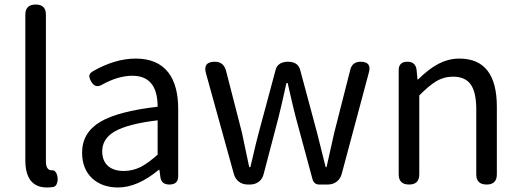

<svg xmlns="http://www.w3.org/2000/svg" viewBox="-20 -816 2302 849"><path d="M188 13Q92 13 92 -108V-751Q92 -796 138 -796Q183 -796 183 -751V-449V-102Q183 -63 209 -63Q210 -63 211 -63Q219 -64 225 -56.5Q231 -49 233 -40Q237 -22 233 -9Q229 8 215 11Q199 13 188 13Z M502 13Q432 13 388 -27Q343 -69 343 -141Q343 -229 423 -277Q502 -324 677 -344Q677 -481 565 -481Q503 -481 432 -442Q401 -423 383 -456Q374 -472 375 -482Q376 -492 391 -501Q489 -557 580 -557Q676 -557 724 -496Q768 -439 768 -334V-167V-37Q768 0 729 0Q693 0 689 -34L685 -65H682Q588 13 502 13ZM528 -60Q566 -60 603 -78Q635 -95 677 -132V-208V-284Q544 -268 486 -234Q432 -202 432 -147Q432 -103 460 -80Q485 -60 528 -60Z M1076 0Q1053 0 1036.5 -12.5Q1020 -25 1014 -47L891 -491Q876 -543 930 -543Q968 -543 979 -505L1050 -229Q1053 -213 1060 -181Q1075 -112 1082 -77H1087Q1090 -88 1095 -110Q1113 -189 1124 -229L1199 -508Q1203 -525 1219 -535Q1234 -543 1253 -543Q1297 -543 1307 -508L1382 -229Q1386 -212 1395 -177Q1411 -111 1420 -77H1424Q1430 -104 1442 -158Q1452 -205 1458 -229L1529 -508Q1538 -543 1574 -543Q1625 -543 1611 -495L1491 -47Q1485 -25 1468.5 -12.5Q1452 0 1429 0H1423H1392Q1369 0 1362 -23L1289 -293Q1280 -327 1264 -396Q1256 -431 1252 -449H1247Q1246 -447 1245 -442Q1223 -341 1210 -291L1146 -47Q1141 -25 1124.5 -12.5Q1108 0 1085 0Z M1789 0Q1743 0 1743 -45V-271V-506Q1743 -543 1782 -543Q1817 -543 1822 -508L1826 -465H1829Q1874 -509 1912 -530Q1960 -557 2011 -557Q2177 -557 2177 -344V-45Q2177 0 2132 0Q2086 0 2086 -45V-332Q2086 -408 2061.5 -442.5Q2037 -477 1983 -477Q1943 -477 1908 -456Q1879 -439 1834 -394V-45Q1834 0 1789 0Z"/></svg>

Font: GenSenRounded TW R
Style: Regular
Weight: 400
Version: Version 1.501;PS 1;hotconv 16.6.51;makeotf.lib2.5.65220